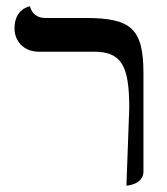

<svg xmlns="http://www.w3.org/2000/svg" viewBox="-20 -577 529 609"><path d="M381 12C381 12 435 9 435 -33V-344C435 -487 396 -520 250 -520H124C97 -520 81 -534 75 -557C75 -557 26 -550 26 -487C26 -446 56 -413 103 -413H278C366 -413 390 -368 390 -234Z"/></svg>

Font: Libertinus Serif Display
Style: Regular
Weight: 400
Designer: Philipp H. Poll
Foundry: Khaled Hosny
Version: Version 6.1